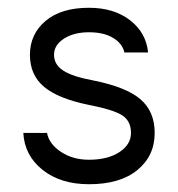

<svg xmlns="http://www.w3.org/2000/svg" viewBox="-20 -467 458 494"><path d="M361 -332H300Q295 -355 271 -369.5Q247 -384 209 -384Q170 -384 144.5 -367.5Q119 -351 119 -326Q119 -301 142.5 -285.5Q166 -270 220 -260Q305 -243 341.5 -211.5Q378 -180 378 -125Q378 -66 333.5 -29.5Q289 7 209 7Q136 7 89.5 -30Q43 -67 40 -125H101Q106 -97 136.5 -76.5Q167 -56 209 -56Q257 -56 287 -75.5Q317 -95 317 -125Q317 -156 294 -170.5Q271 -185 209 -197Q130 -213 93.5 -243.5Q57 -274 57 -326Q57 -379 97 -413Q137 -447 209 -447Q273 -447 314.5 -415Q356 -383 361 -332Z"/></svg>

Font: Arcon
Style: Regular
Weight: 400
Designer: M. Zarth
Foundry: martin zarth - visuelle & digitale kommunikation
Version: Version 1.131;PS 001.131;hotconv 1.0.70;makeotf.lib2.5.58329